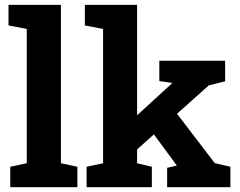

<svg xmlns="http://www.w3.org/2000/svg" viewBox="-20 -782 1001 802"><path d="M22.9 0V-85.4L91.8 -100.1V-661.1L15.6 -675.8V-761.7H234.4V-100.1L303.2 -85.4V0Z M341.8 0V-85.4L410.6 -100.1V-661.1L334.5 -675.8V-761.7H552.7V-100.1L614.3 -85.4V0ZM678.2 0V-81.1L718.3 -90.3L717.3 -92.3L612.8 -234.4L703.6 -327.6L877 -100.6L942.4 -85.4V0ZM537.6 -144.5 469.2 -224.1 698.7 -434.1 699.7 -435.5 645.5 -443.4V-528.3H920.4V-442.4L852.1 -425.3Z"/></svg>

Font: Roboto Slab LO
Style: Bold
Weight: 700
Designer: Google
Version: Version 2.000